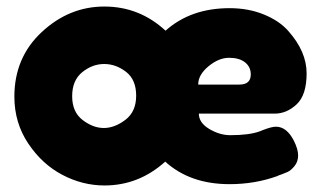

<svg xmlns="http://www.w3.org/2000/svg" viewBox="-20 -557 984 588"><path d="M786 -159Q812 -169 825 -169Q858 -169 880 -126Q893 -100 893 -81Q893 -62 882 -48.5Q871 -35 861 -30.5Q851 -26 842.5 -23Q834 -20 832.5 -19.5Q831 -19 830 -18Q761 7 683 7Q562 7 486 -62Q405 11 300 11Q233 11 171 -21.5Q109 -54 66.5 -117.5Q24 -181 24 -261Q24 -381 108 -459Q192 -537 299.5 -537Q407 -537 487 -463Q564 -532 683 -532Q741 -532 788.5 -512.5Q836 -493 863 -462Q919 -399 919 -332.5Q919 -266 888.5 -237.5Q858 -209 821 -209H589Q589 -181 621 -162Q653 -143 685 -143Q744 -143 776 -155ZM233 -189.5Q265 -165 298 -165Q331 -165 364 -190Q397 -215 397 -264Q397 -313 366 -337Q335 -361 299 -361Q263 -361 232 -336Q201 -311 201 -262.5Q201 -214 233 -189.5ZM587 -298H713Q748 -298 748 -329Q748 -352 730.5 -366Q713 -380 681.5 -380Q650 -380 618.5 -354Q587 -328 587 -298Z"/></svg>

Font: Fredoka One
Style: Regular
Weight: 400
Version: Version 1.001;April 7, 2020;FontCreator 12.0.0.2522 64-bit